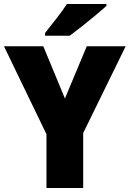

<svg xmlns="http://www.w3.org/2000/svg" viewBox="-20 -947 653 967"><path d="M307 -451 417 -714H613L399 -277V0H214V-271L0 -714H198ZM516 -917Q496 -899 462.5 -871Q429 -843 393 -814.5Q357 -786 331 -767H207V-781Q232 -813 264 -853.5Q296 -894 317 -927H516Z"/></svg>

Font: Noto Sans Malayalam SemiCondensed Black
Style: Regular
Weight: 900
Width: 4
Designer: Jelle Bosma - Monotype Design Team
Foundry: Monotype Imaging Inc.
Version: Version 2.104; ttfautohint (v1.8.4.7-5d5b)